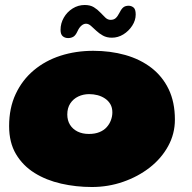

<svg xmlns="http://www.w3.org/2000/svg" viewBox="-20 -719 767 769"><path d="M348 30Q284.5 30 225 16.5Q165.5 3 118.5 -26.2Q71.5 -55.5 44 -101.8Q16.5 -148 16.5 -214Q16.5 -286.5 42.8 -342.5Q69 -398.5 115 -437.2Q161 -476 222.2 -495.8Q283.5 -515.5 353.5 -515.5Q422 -515.5 481.5 -498.8Q541 -482 585.8 -447.8Q630.5 -413.5 655.5 -361.8Q680.5 -310 680.5 -240Q680.5 -183 653.5 -133.8Q626.5 -84.5 579.8 -48Q533 -11.5 473.2 9.2Q413.5 30 348 30ZM336 -182.5Q360.5 -182.5 378.2 -189.8Q396 -197 407.2 -209.5Q418.5 -222 424.2 -237.5Q430 -253 430 -269Q430 -288 422 -301.8Q414 -315.5 400.5 -324.5Q387 -333.5 370.8 -337.8Q354.5 -342 337 -342Q313.5 -342 293.5 -332.5Q273.5 -323 261.5 -304.8Q249.5 -286.5 249.5 -260.5Q249.5 -237 260.2 -219.5Q271 -202 290.5 -192.2Q310 -182.5 336 -182.5ZM253 -566.5Q240 -566.5 231.2 -574Q222.5 -581.5 222.5 -599.5Q222.5 -625.5 235.5 -648.2Q248.5 -671 270.8 -685Q293 -699 319.5 -699Q341.5 -699 356 -690Q370.5 -681 381.5 -669.2Q392.5 -657.5 402 -648.5Q411.5 -639.5 423 -639.5Q435.5 -639.5 443.2 -646.2Q451 -653 460 -670.5Q467 -684.5 474.8 -690.2Q482.5 -696 495.5 -696Q506 -696 514.8 -689Q523.5 -682 523.5 -661Q523.5 -637.5 509.5 -616Q495.5 -594.5 474 -581.2Q452.5 -568 428 -568Q407.5 -568 392.2 -576.5Q377 -585 365.5 -596Q354 -607 344.2 -615.5Q334.5 -624 324.5 -624Q315 -624 306 -616.2Q297 -608.5 290.5 -594Q282.5 -576.5 273.2 -571.5Q264 -566.5 253 -566.5Z"/></svg>

Font: Gluten ExtraBold
Style: Regular
Weight: 800
Designer: Tyler Finck
Foundry: Etcetera Type Company
Version: Version 1.300